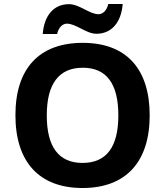

<svg xmlns="http://www.w3.org/2000/svg" viewBox="-20 -942 836 972"><path d="M318.4 -822.3C341.8 -822.3 365.7 -809.6 391.1 -796.9C416 -784.2 441.4 -771 468.3 -771C543.9 -771 593.8 -827.6 601.1 -921.9H528.3C520 -886.7 499 -870.1 479 -870.1C455.6 -870.1 431.6 -882.8 406.7 -895.5C381.3 -908.2 356 -920.9 329.1 -920.9C252.4 -920.9 203.6 -864.3 196.3 -770H269C277.3 -805.2 298.3 -822.3 318.4 -822.3ZM737.8 -357.9C737.8 -594.7 618.2 -725.1 398.9 -725.1C179.7 -725.1 58.1 -596.7 58.1 -358.9C58.1 -121.1 179.2 9.8 397.9 9.8C616.7 9.8 737.8 -121.6 737.8 -357.9ZM216.8 -357.9C216.8 -517.6 278.3 -599.1 398.9 -599.1C519 -599.1 579.1 -518.6 579.1 -357.9C579.1 -197.3 518.6 -117.2 397.9 -117.2C277.3 -117.2 216.8 -198.2 216.8 -357.9Z"/></svg>

Font: Open Sans bold
Style: Bold
Weight: 700
Foundry: Ascender Corporation
Version: Version 1.100;PS 001.100;hotconv 1.0.88;makeotf.lib2.5.64775